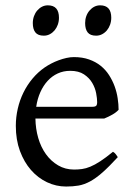

<svg xmlns="http://www.w3.org/2000/svg" viewBox="-20 -682 502 717"><path d="M242.2 -417.5Q216.8 -417.5 195.6 -407.7Q174.3 -397.9 158 -380.1Q141.6 -362.3 130.6 -337.6Q119.6 -313 115.2 -283.2H324.2Q335.4 -283.2 339.1 -286.9Q342.8 -290.5 342.8 -300.8Q342.8 -314 339.1 -333.7Q335.4 -353.5 324.5 -372.3Q313.5 -391.1 293.7 -404.3Q273.9 -417.5 242.2 -417.5ZM422.9 -272Q414.1 -262.2 399.4 -253.9Q384.8 -245.6 369.1 -239.3H112.3Q112.8 -201.2 122.8 -166.7Q132.8 -132.3 151.6 -106.2Q170.4 -80.1 197 -64.5Q223.6 -48.8 256.8 -48.8Q272 -48.8 286.4 -50.8Q300.8 -52.7 317.4 -59.6Q334 -66.4 354.2 -79.6Q374.5 -92.8 401.9 -115.2Q408.2 -111.8 412.8 -105.5Q417.5 -99.1 419.9 -95.2Q387.2 -59.6 362.5 -37.8Q337.9 -16.1 316.2 -4.4Q294.4 7.3 273.2 11Q252 14.6 227.1 14.6Q189.5 14.6 155.5 -1.5Q121.6 -17.6 95.7 -47.1Q69.8 -76.7 54.4 -118.4Q39.1 -160.2 39.1 -211.9Q39.1 -244.6 46.4 -276.4Q53.7 -308.1 67.6 -336.4Q81.5 -364.7 101.6 -388.7Q121.6 -412.6 147 -430.2Q157.7 -437.5 171.1 -444.6Q184.6 -451.7 199.2 -457Q213.9 -462.4 228.3 -465.6Q242.7 -468.8 255.9 -468.8Q287.6 -468.8 312.5 -460Q337.4 -451.2 356 -436.3Q374.5 -421.4 387.2 -401.6Q399.9 -381.8 408 -359.9Q416 -337.9 419.4 -315.2Q422.9 -292.5 422.9 -272ZM395.5 -615.7Q395.5 -602.1 391.1 -589.8Q386.7 -577.6 379.2 -568.6Q371.6 -559.6 361.3 -554.2Q351.1 -548.8 338.9 -548.8Q316.9 -548.8 307.4 -561Q297.9 -573.2 297.9 -595.7Q297.9 -609.4 302.2 -621.6Q306.6 -633.8 314.5 -642.8Q322.3 -651.9 332.3 -657Q342.3 -662.1 354 -662.1Q395.5 -662.1 395.5 -615.7ZM200.2 -615.7Q200.2 -602.1 195.8 -589.8Q191.4 -577.6 183.8 -568.6Q176.3 -559.6 166 -554.2Q155.8 -548.8 143.6 -548.8Q121.6 -548.8 112.1 -561Q102.5 -573.2 102.5 -595.7Q102.5 -609.4 106.9 -621.6Q111.3 -633.8 119.1 -642.8Q127 -651.9 137 -657Q147 -662.1 158.7 -662.1Q200.2 -662.1 200.2 -615.7Z"/></svg>

Font: Gentium Plus Afr
Style: Regular
Weight: 400
Designer: J. Victor Gaultney, Annie Olsen, Iska Routamaa, Becca Hirsbrunner
Foundry: SIL International
Version: Version 5.000